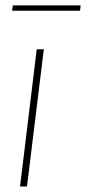

<svg xmlns="http://www.w3.org/2000/svg" viewBox="-20 -670 310 690"><path d="M137.5 -493 77 0H52L112 -493ZM26 -650.5H270L267.5 -631.5H23.5Z"/></svg>

Font: Lato ExtraLight
Style: Italic
Weight: 275
Italic angle: -7°
Designer: Lukasz Dziedzic with Adam Twardoch and Botio Nikoltchev
Foundry: tyPoland Lukasz Dziedzic
Version: Version 2.015; 2015-08-06; http://www.latofonts.com/